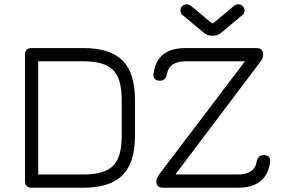

<svg xmlns="http://www.w3.org/2000/svg" viewBox="-20 -879 1332 899"><path d="M854 -859Q865 -859 875 -851L972 -770H978L1075 -851Q1085 -859 1096 -859Q1108 -859 1116.5 -850.5Q1125 -842 1125 -830Q1125 -814 1112 -806L1015 -725Q999 -712 979 -712H971Q951 -712 935 -725L838 -806Q825 -814 825 -830Q825 -842 833.5 -850.5Q842 -859 854 -859ZM128 0Q97 0 97 -31V-623Q97 -654 128 -654H369Q495 -654 553.5 -596Q612 -538 612 -411V-243Q612 -117 553.5 -58.5Q495 0 369 0ZM743 0Q712 0 712 -31Q712 -43 725 -62L1127 -592H849Q772 -592 761 -531Q756 -501 729 -501Q713 -501 705 -509.5Q697 -518 699 -534Q714 -654 849 -654H1181Q1212 -654 1212 -623Q1212 -607 1200 -591L801 -62H1094Q1172 -62 1182 -123Q1188 -153 1215 -153Q1248 -153 1245 -120Q1228 0 1094 0ZM159 -62H369Q469 -62 509.5 -102.5Q550 -143 550 -243V-411Q550 -511 509.5 -551.5Q469 -592 369 -592H159Z"/></svg>

Font: Jura Medium
Style: Regular
Weight: 500
Designer: Daniel Johnson, Alexei Vanyashin
Foundry: Daniel Johnson
Version: Version 5.103